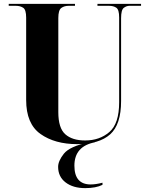

<svg xmlns="http://www.w3.org/2000/svg" viewBox="-20 -734 748 991"><path d="M379 10Q492 10 548.5 -40.5Q605 -91 605 -213V-640Q605 -683 619 -693.5Q633 -704 648 -704H708V-714H483V-704H543Q566 -704 580.5 -694Q595 -684 595 -644V-206Q595 -96 544.5 -52.5Q494 -9 419 -9Q353 -9 317 -41Q281 -73 281 -155V-641Q281 -682 296.5 -693Q312 -704 334 -704H367V-714H25V-704H62Q84 -704 99.5 -694Q115 -684 115 -643V-218Q115 -95 189 -42.5Q263 10 379 10ZM420 237Q475 237 509 220V209Q475 218 448 218Q364 218 364 121Q364 20 472 0H439Q339 22 309.5 59.5Q280 97 280 127Q280 178 318.5 207.5Q357 237 420 237Z"/></svg>

Font: Noto Serif Display SemiCondensed Extra
Style: Regular
Weight: 800
Width: 4
Designer: Monotype Design Team
Foundry: Monotype Imaging Inc.
Version: Version 1.900